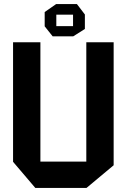

<svg xmlns="http://www.w3.org/2000/svg" viewBox="-20 -921 616 941"><path d="M153 0 44 -128V-714H178V-129H403V-714H537V-111L404 0ZM238 -743 199 -792V-862L255 -901H357L396 -850V-779L339 -743ZM256 -849V-793H338V-849Z"/></svg>

Font: Foldit Thin SemiBold
Style: Regular
Weight: 600
Version: Version 1.003